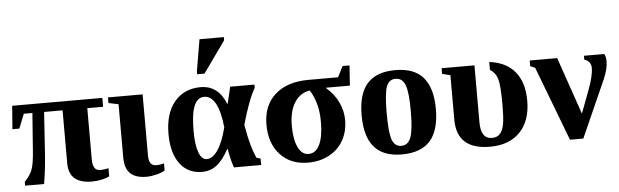

<svg xmlns="http://www.w3.org/2000/svg" viewBox="-48 -913 3522 1092"><g transform="rotate(-5 1713.0 -366.5)"><path d="M490.2 -51.3Q511.2 -51.3 537.6 -57.6V-11.2Q522 -2.4 494.1 3.7Q466.3 9.8 437.5 9.8Q306.2 9.8 306.2 -106V-408.2H200.7L186 -187Q180.2 -89.8 165 0H56.6V-22Q89.4 -55.7 101.1 -88.6Q112.8 -121.6 117.7 -189.9L133.8 -408.2H85L52.2 -326.2H12.7L22.9 -459H537.6V-408.2H447.3V-114.7Q447.3 -51.3 490.2 -51.3Z M749.5 9.8Q688.5 9.8 657.5 -19Q626.5 -47.9 626.5 -110.8V-415L569.8 -426.8V-459H767.6V-110.4Q767.6 -77.1 779.1 -64Q790.5 -50.8 811 -50.8Q831.1 -50.8 854.5 -57.1V-17.1Q838.9 -5.9 806.6 2Q774.4 9.8 749.5 9.8Z M1066.9 9.8Q986.3 9.8 940.4 -51.5Q894.5 -112.8 894.5 -221.2Q894.5 -339.4 950.2 -405.3Q1005.9 -471.2 1099.1 -471.2Q1199.7 -471.2 1242.2 -363.8H1245.1L1267.6 -459H1405.8V-439.5Q1370.6 -382.8 1328.6 -235.8Q1341.8 -161.6 1353.3 -120.8Q1364.7 -80.1 1380.9 -43.9L1404.3 -36.6V0H1249Q1233.9 -40 1222.7 -106.9H1219.7Q1185.1 -43.9 1149.2 -17.1Q1113.3 9.8 1066.9 9.8ZM1115.2 -414.6Q1075.7 -414.6 1056.9 -368.4Q1038.1 -322.3 1038.1 -224.6Q1038.1 -147.9 1054 -104.2Q1069.8 -60.5 1099.6 -60.5Q1132.8 -60.5 1162.4 -103.5Q1191.9 -146.5 1213.9 -231.4Q1205.1 -320.8 1179.9 -367.7Q1154.8 -414.6 1115.2 -414.6ZM1086.4 -545.9V-562L1117.2 -743.2H1256.3V-725.1L1128.4 -545.9Z M1764.2 -215.8Q1764.2 -324.2 1716.3 -398.4Q1660.2 -389.2 1628.7 -338.9Q1597.2 -288.6 1597.2 -206.5Q1597.2 -129.9 1618.7 -84.5Q1640.1 -39.1 1678.7 -39.1Q1720.2 -39.1 1742.2 -85.4Q1764.2 -131.8 1764.2 -215.8ZM1811 -405.8V-402.8Q1855.5 -364.7 1878.9 -315.2Q1902.3 -265.6 1902.3 -213.9Q1902.3 -147.5 1873.3 -96.7Q1844.2 -45.9 1791.5 -18.1Q1738.8 9.8 1671.4 9.8Q1572.8 9.8 1513.4 -54.2Q1454.1 -118.2 1454.1 -226.1Q1454.1 -335 1523.2 -397Q1592.3 -459 1714.4 -459H1883.3L1914.6 -520.5H1954.1L1946.3 -405.8Z M2421.9 -231.9Q2421.9 -108.4 2368.9 -49.3Q2315.9 9.8 2207 9.8Q2101.6 9.8 2049.8 -50Q1998 -109.9 1998 -231.9Q1998 -353.5 2050.5 -412.4Q2103 -471.2 2210.9 -471.2Q2319.8 -471.2 2370.8 -410.4Q2421.9 -349.6 2421.9 -231.9ZM2278.8 -231.9Q2278.8 -339.4 2262.9 -380.6Q2247.1 -421.9 2208 -421.9Q2170.4 -421.9 2155.8 -382.3Q2141.1 -342.8 2141.1 -231.9Q2141.1 -119.1 2156 -79.1Q2170.9 -39.1 2208 -39.1Q2246.6 -39.1 2262.7 -81.3Q2278.8 -123.5 2278.8 -231.9Z M2710.4 9.8Q2521 9.8 2521 -161.1V-415L2474.6 -426.8V-459H2662.1V-132.8Q2662.1 -39.1 2726.1 -39.1Q2754.4 -39.1 2770.8 -56.2Q2787.1 -73.2 2794.2 -108.2Q2801.3 -143.1 2801.3 -224.6Q2801.3 -332 2790.3 -369.1Q2779.3 -406.2 2747.6 -425.8V-470.7Q2843.3 -459 2893.6 -398.2Q2943.8 -337.4 2943.8 -232.4Q2943.8 -118.7 2882.3 -54.4Q2820.8 9.8 2710.4 9.8Z M3166.5 9.8 3004.9 -415 2977.5 -426.8V-459H3134.3L3247.1 -132.3L3295.9 -262.2Q3325.7 -340.8 3325.7 -386.7Q3325.7 -424.3 3287.1 -437V-459H3403.3Q3412.6 -442.9 3412.6 -416.5Q3412.6 -373 3387.7 -315.9L3242.7 9.8Z"/></g></svg>

Font: Tinos
Style: Bold
Weight: 700
Designer: Steve Matteson
Foundry: Monotype Imaging Inc.
Version: Version 1.23